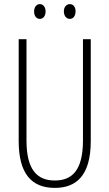

<svg xmlns="http://www.w3.org/2000/svg" viewBox="-20 -905 533 935"><path d="M146 -849C146 -828 157 -813 174 -813C190 -813 202 -827 202 -849C202 -871 190 -885 174 -885C157 -885 146 -869 146 -849ZM291 -850C291 -828 303 -813 320 -813C337 -813 348 -828 348 -850C348 -872 336 -885 320 -885C303 -885 291 -870 291 -850ZM422 -218V-714H384V-221C384 -73 329 -26 247 -26C160 -26 109 -79 109 -221V-714H71V-218C71 -60 133 10 247 10C348 10 422 -46 422 -218Z"/></svg>

Font: Noto Sans Thai Looped ExtraCondensed ExtraLight
Style: Regular
Weight: 200
Width: 2
Designer: Sasikarn Vongin, Ben Mitchell
Foundry: The Fontpad Ltd
Version: Version 1.001